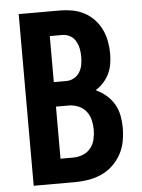

<svg xmlns="http://www.w3.org/2000/svg" viewBox="-53 -777 605 819"><g transform="rotate(-5 250.0 -367.5)"><path d="M58 0V-735H236Q262 -735 288.5 -730Q315 -725 338.5 -712.5Q362 -700 380.5 -680.5Q399 -661 410.5 -637Q422 -613 427 -586.5Q432 -560 432 -534Q432 -512 428.5 -490Q425 -468 415.5 -448Q406 -428 391 -411.5Q376 -395 357 -383Q381 -372 401.5 -354.5Q422 -337 435 -314.5Q448 -292 453 -266Q458 -240 458 -214Q458 -184 452.5 -155Q447 -126 433 -100.5Q419 -75 397.5 -54.5Q376 -34 349.5 -22Q323 -10 294 -5Q265 0 236 0ZM182 -433H236Q253 -433 268.5 -441.5Q284 -450 293 -465Q302 -480 305 -497Q308 -514 308 -532Q308 -549 304.5 -566Q301 -583 292.5 -598Q284 -613 268.5 -621.5Q253 -630 236 -630H182ZM236 -105Q257 -105 277 -112.5Q297 -120 310.5 -136.5Q324 -153 329 -174Q334 -195 334 -216Q334 -237 329 -258Q324 -279 310.5 -295.5Q297 -312 277 -320Q257 -328 236 -328H182V-105Z"/></g></svg>

Font: iosevka_custom_sans_ss08 XBd
Style: Regular
Weight: 800
Designer: Belleve Invis
Foundry: Belleve Invis
Version: Version 10.3.0; ttfautohint (v1.8.3)